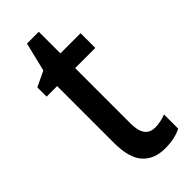

<svg xmlns="http://www.w3.org/2000/svg" viewBox="-220 -698 747 747"><g transform="rotate(-45 154.0 -324.5)"><path d="M230 -75Q259 -75 290 -87V-9Q273 0 250 5Q227 10 201 10Q140 10 107 -27Q74 -64 74 -147V-459H16V-510L79 -540L108 -659H173V-540H284V-459H173V-154Q173 -75 230 -75Z"/></g></svg>

Font: Noto Sans Ethiopic Condensed Medium
Style: Regular
Weight: 500
Width: 3
Designer: Monotype Design Team
Foundry: Monotype Imaging Inc.
Version: Version 2.102; ttfautohint (v1.8.4.7-5d5b)